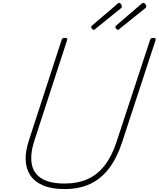

<svg xmlns="http://www.w3.org/2000/svg" viewBox="-20 -1274 1085 1313"><path d="M422 19Q332 19 273.5 -6.5Q215 -32 186 -77Q157 -122 155.5 -182.5Q154 -243 178 -315L401 -1000Q403 -1008 407.5 -1011.5Q412 -1015 424 -1015Q434 -1015 438 -1011.5Q442 -1008 439 -1000L215 -312Q187 -227 196 -160Q205 -93 260.5 -56Q316 -19 422 -19Q512 -19 579.5 -49.5Q647 -80 696 -143Q745 -206 776 -301L1006 -1000Q1008 -1008 1012.5 -1011.5Q1017 -1015 1029 -1015Q1049 -1015 1044 -1000L815 -301Q780 -194 725.5 -122.5Q671 -51 596 -16Q521 19 422 19ZM621 -1070Q615 -1070 609.5 -1076.5Q604 -1083 604 -1087Q604 -1089 604.5 -1092Q605 -1095 608 -1098L781 -1246Q785 -1249 786.5 -1251.5Q788 -1254 792 -1254Q798 -1254 803 -1250.5Q808 -1247 810.5 -1241.5Q813 -1236 813 -1232Q813 -1228 812.5 -1225.5Q812 -1223 810 -1220L633 -1077Q629 -1074 626.5 -1072Q624 -1070 621 -1070ZM788 -1070Q782 -1070 775.5 -1076.5Q769 -1083 769 -1087Q769 -1089 769.5 -1092Q770 -1095 773 -1098L945 -1246Q950 -1249 952.5 -1251.5Q955 -1254 959 -1254Q964 -1254 969 -1250.5Q974 -1247 977 -1241.5Q980 -1236 980 -1232Q980 -1228 979.5 -1225.5Q979 -1223 976 -1220L798 -1077Q795 -1074 792.5 -1072Q790 -1070 788 -1070Z"/></svg>

Font: Playwrite BE VLG Thin
Style: Regular
Weight: 250
Designer: Veronika Burian, José Scaglione
Foundry: TypeTogether
Version: Version 1.002